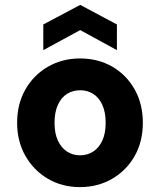

<svg xmlns="http://www.w3.org/2000/svg" viewBox="-20 -753 655 785"><path d="M307 12Q234 12 176 -22Q118 -56 84 -115.5Q50 -175 50 -251Q50 -328 84 -387.5Q118 -447 176.5 -480.5Q235 -514 307 -514Q381 -514 439 -480.5Q497 -447 530.5 -387.5Q564 -328 564 -251Q564 -174 530.5 -115Q497 -56 438.5 -22Q380 12 307 12ZM307 -118Q337 -118 360.5 -133Q384 -148 398 -177.5Q412 -207 412 -251Q412 -295 398 -325Q384 -355 360.5 -369.5Q337 -384 308 -384Q278 -384 254.5 -369.5Q231 -355 217 -325Q203 -295 203 -251Q203 -207 217 -177.5Q231 -148 254.5 -133Q278 -118 307 -118ZM157 -548V-653L308 -733L458 -653V-548L308 -630Z"/></svg>

Font: DM Sans 16pt Black
Style: Regular
Weight: 900
Version: Version 4.004;gftools[0.9.30]